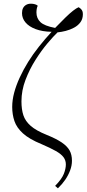

<svg xmlns="http://www.w3.org/2000/svg" viewBox="-20 -784 468 1038"><path d="M293 234 278 221Q314 184 325 156Q336 128 336 105Q336 83 323.5 66Q311 49 282 32.5Q253 16 204 -5Q138 -32 104 -63Q70 -94 58 -129.5Q46 -165 46 -206Q46 -243 56.5 -282.5Q67 -322 86.5 -364.5Q106 -407 132 -449Q158 -491 191 -532.5Q224 -574 259 -612Q209 -613 173 -626.5Q137 -640 118 -662.5Q99 -685 99 -713Q99 -729 104.5 -740Q110 -751 121 -757.5Q132 -764 147 -764Q159 -764 169 -761Q179 -758 184 -753Q182 -749 180.5 -744Q179 -739 178.5 -735Q178 -731 177.5 -726.5Q177 -722 177 -717Q177 -685 198.5 -664.5Q220 -644 278 -633Q309 -665 333 -688.5Q357 -712 375 -726Q393 -740 405 -745Q412 -741 417.5 -735.5Q423 -730 425.5 -723.5Q428 -717 428 -707Q428 -682 415 -664Q402 -646 380.5 -634.5Q359 -623 335.5 -617Q312 -611 291 -609Q269 -588 236.5 -549.5Q204 -511 172 -460.5Q140 -410 118 -352.5Q96 -295 96 -236Q96 -192 106.5 -160.5Q117 -129 146 -103.5Q175 -78 232 -55Q284 -34 313.5 -14Q343 6 356 29Q369 52 369 85Q369 111 359 137.5Q349 164 332.5 188Q316 212 293 234Z"/></svg>

Font: Literata 60pt ExtraLight
Style: Italic
Weight: 250
Italic angle: -2°
Designer: Latin by Veronika Burian and Jose Scaglione. Greek by Irene Vlachou. Cyrillic by Vera Evstafieva
Foundry: TypeTogether
Version: Version 3.103;gftools[0.9.29]